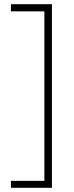

<svg xmlns="http://www.w3.org/2000/svg" viewBox="-20 -735 350 913"><path d="M32 125H191V-681H32V-715H227V158H32Z"/></svg>

Font: Noto Sans Thai Cond ExtLt
Style: Regular
Weight: 200
Width: 3
Designer: Monotype Design Team
Foundry: Monotype Imaging Inc.
Version: Version 2.002; ttfautohint (v1.8.4.7-5d5b)